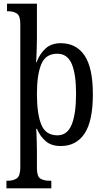

<svg xmlns="http://www.w3.org/2000/svg" viewBox="-20 -780 569 1040"><path d="M15 240V199H22Q52 199 71 186Q90 173 90 126V-650Q90 -695 71 -707Q52 -719 25 -719H18V-760H180V-572Q180 -550 179 -520.5Q178 -491 177 -468Q176 -445 175 -443H178Q196 -490 227.5 -518Q259 -546 309 -546Q393 -546 438 -479.5Q483 -413 483 -269Q483 -124 438 -56.5Q393 11 309 11Q259 11 228.5 -14.5Q198 -40 180 -82H176Q177 -79 177.5 -60Q178 -41 179 -15Q180 11 180 34V131Q180 176 199 187.5Q218 199 248 199H258V240ZM291 -47Q345 -47 368.5 -105.5Q392 -164 392 -272Q392 -379 368.5 -434Q345 -489 290 -489Q227 -489 203.5 -432Q180 -375 180 -271Q180 -164 203.5 -105.5Q227 -47 291 -47Z"/></svg>

Font: Noto Serif Sinhala Condensed
Style: Regular
Weight: 400
Width: 3
Designer: Jelle Bosma - Monotype Design Team
Foundry: Monotype Imaging Inc.
Version: Version 2.007; ttfautohint (v1.8.4.7-5d5b)